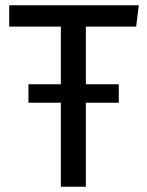

<svg xmlns="http://www.w3.org/2000/svg" viewBox="-20 -707 557 729"><path d="M507 -687H15V-606H211V-387H88V-317H211V2H306V-317H431V-387H306V-606H497Z"/></svg>

Font: Fira Sans
Style: Regular
Weight: 400
Designer: Carrois Corporate & Edenspiekermann AG
Foundry: Carrois Corporate GbR & Edenspiekermann AG
Version: Version 4.203